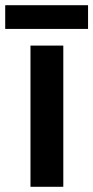

<svg xmlns="http://www.w3.org/2000/svg" viewBox="-36 -717 358 737"><path d="M207 0H81V-542H207ZM302 -697V-606H-16V-697Z"/></svg>

Font: Noto Sans Thai SemiBold
Style: Regular
Weight: 600
Version: Version 2.001